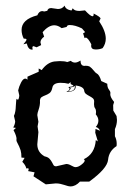

<svg xmlns="http://www.w3.org/2000/svg" viewBox="-20 -667 484 686"><path d="M231.9 -1Q226.6 -1 221.2 -2.7Q215.8 -4.4 209.5 -6.3Q203.1 -8.3 195.8 -10Q188.5 -11.7 179.2 -11.7L143.6 -8.3L99.6 -37.1L103.5 -51.3L80.6 -55.7L82.5 -62.5Q82.5 -65.9 79.1 -65.9L74.2 -64.9Q71.3 -77.6 59.6 -88.9L67.9 -103L56.6 -104Q56.6 -120.1 53.7 -129.9Q49.3 -143.6 41.5 -157.7Q38.6 -162.6 38.6 -167L39.1 -170.9Q39.1 -181.2 28.3 -202.1L37.1 -210L27.3 -211.4Q34.2 -224.1 34.2 -233.9L29.8 -252.9Q29.8 -254.4 30.8 -255.6Q31.7 -256.8 32.7 -260.3Q33.7 -263.7 34.9 -270.3Q36.1 -276.9 36.6 -289.6Q37.6 -314 40 -314L43.9 -310.1Q44.9 -310.1 46.9 -314.9Q48.8 -319.8 48.8 -326.7L44.9 -344.2Q47.9 -357.9 55.2 -372.1Q62.5 -386.2 70.3 -386.2Q74.2 -386.2 78.1 -382.3V-393.1L118.2 -410.6V-422.4L128.9 -416.5Q148.4 -443.4 173.8 -447.3L193.4 -448.7Q211.4 -448.7 220.2 -445.3L232.9 -449.7Q239.3 -443.4 248 -443.4Q256.3 -443.4 267.6 -450.7Q267.6 -431.6 281.7 -431.6L286.6 -432.1Q294.9 -432.1 300.3 -429.2Q307.1 -424.8 316.9 -412.6Q320.3 -407.7 325.2 -404.8Q335 -400.4 341.8 -377.4L363.3 -367.7Q363.3 -354.5 368.9 -347.4Q374.5 -340.3 374.5 -335L374 -330.1Q374 -319.3 387.7 -302.7L384.3 -291.5L384.8 -272L396.5 -252.4L397.9 -238.8Q397.9 -222.2 390.6 -205.6V-180.2Q397 -168 397 -152.8L396.5 -145Q369.1 -127.4 366.2 -96.2Q363.3 -64.9 298.8 -18.1H265.6Q250 -1 231.9 -1ZM250 -69.8Q259.8 -69.8 271.2 -78.9Q282.7 -87.9 282.7 -93.3Q282.7 -96.2 279.3 -98.1Q318.8 -116.7 322.3 -166.5L329.6 -161.6L320.3 -192.9L321.3 -206.5L337.4 -199.7Q333 -210.4 322.3 -213.4Q331.5 -224.1 331.5 -235.8Q331.5 -247.6 322.3 -258.3L323.2 -267.1Q323.2 -275.4 319.6 -280.3Q315.9 -285.2 315.9 -294.9L316.4 -304.7Q316.4 -312 311.3 -316.2Q306.2 -320.3 299.6 -323.7Q293 -327.1 287.4 -331.3Q281.7 -335.4 280.8 -343.3Q278.8 -357.9 250 -361.8L250.5 -357.4Q250.5 -338.4 216.8 -338.4Q228.5 -344.2 228.5 -349.6Q228.5 -353 224.1 -356Q241.2 -357.9 242.2 -359.9Q242.2 -362.8 232.4 -366.7V-373.5L224.6 -367.7Q212.9 -371.1 196.8 -371.1Q169.9 -371.1 167 -353.5Q164.1 -339.4 156.7 -334.2Q149.4 -329.1 141.8 -326.4Q134.3 -323.7 128.4 -319.8Q122.6 -315.9 122.6 -304.7L123 -304.2Q123 -290 118.2 -276.1Q113.3 -262.2 113.3 -255.9L117.2 -231.9L114.3 -215.3L117.2 -194.8L113.3 -151.4Q113.3 -123 139.2 -108.4Q150.9 -106 156.5 -100.1Q162.1 -94.2 165.3 -88.1Q168.5 -82 171.1 -77.4Q173.8 -72.8 180.7 -72.8L216.8 -81.1Q225.1 -81.1 234.9 -75.4Q244.6 -69.8 250 -69.8ZM232.9 -341.3Q248 -344.2 248 -359.9Q240.7 -355 229 -354.5L232.9 -352.1Q230.5 -344.7 223.1 -340.3ZM321.8 -490.2Q305.7 -490.2 305.7 -503.4L306.2 -508.8Q293.9 -532.7 286.1 -532.7L282.2 -530.8L276.9 -547.9L284.2 -552.2L272.9 -565.4Q248 -577.6 229 -577.6Q219.2 -577.6 218.3 -570.8L200.2 -566.4Q187 -576.7 173.8 -576.7Q153.8 -576.7 132.3 -552.2L137.7 -536.1Q124.5 -526.4 124.5 -515.6L127 -505.9L110.8 -498L100.1 -502Q95.7 -502 95.7 -496.6L96.7 -489.7H94.2Q80.6 -489.7 75.7 -511.7L63.5 -508.8Q74.7 -521.5 74.7 -525.4Q74.7 -528.8 68.4 -528.8H64.9Q57.1 -543.9 57.1 -560.1Q57.1 -597.7 113.3 -612.3Q119.6 -627.4 130.9 -627.4L138.2 -626L148.9 -628.4Q151.4 -638.2 163.1 -638.2L187 -634.8Q202.1 -634.8 210.9 -647Q213.9 -633.3 235.4 -629.4L240.2 -637.7Q244.6 -627.9 263.7 -627.9L283.7 -629.9Q303.2 -608.9 310.5 -608.9Q314.5 -608.9 314.5 -615.2V-618.7Q337.9 -606.9 339.4 -601.1L334.5 -590.8Q357.9 -555.7 357.9 -528.8Q357.9 -510.7 346.7 -495.1Q336.4 -490.2 321.8 -490.2Z"/></svg>

Font: Truetypewriter PolyglOTT
Style: Regular
Weight: 400
Designer: Sergey Beatoff a.k.a. Sam_T
Version: Version 3.76